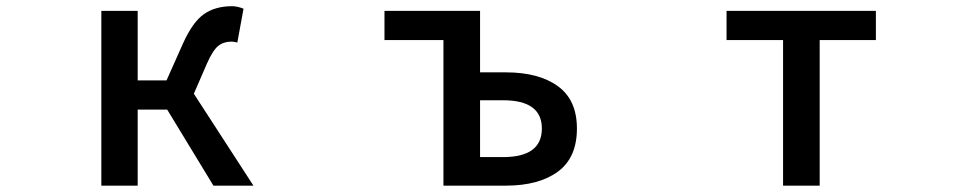

<svg xmlns="http://www.w3.org/2000/svg" viewBox="-20 -584 3040 604"><path d="M589.8 -289.1 777.3 0H651.4L505.9 -239.3H413.1V0H298.8V-549.8H413.1V-331.1H503.9L555.7 -447.3Q585.9 -514.6 621.6 -539.6Q657.2 -564.5 710 -564.5Q726.6 -564.5 746.1 -556.6L726.6 -450.2Q715.8 -453.1 708 -453.1Q683.6 -453.1 666.5 -439.5Q649.4 -425.8 630.9 -383.8Z M1375 0V-458H1189.5V-549.8H1490.2V-356.4H1571.3Q1674.8 -356.4 1734.9 -313Q1794.9 -269.5 1794.9 -179.7Q1794.9 -87.9 1734.9 -43.9Q1674.8 0 1571.3 0ZM1490.2 -89.8H1562.5Q1684.6 -89.8 1684.6 -179.7Q1684.6 -268.6 1562.5 -268.6H1490.2Z M2443.4 0V-458H2265.6V-549.8H2735.4V-458H2558.6V0Z"/></svg>

Font: Gen Shin Gothic Monospace Medium
Style: Regular
Weight: 500
Designer: [Source Han Sans]
Ryoko NISHIZUKA  (kana & ideographs); Paul D. Hunt (Latin, Greek & Cyrillic); Wenlong ZHANG  (bopomofo
Version: Version 1.002.20150607